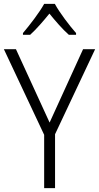

<svg xmlns="http://www.w3.org/2000/svg" viewBox="-20 -967 509 987"><path d="M262 -947H207C183 -903 132 -837 98 -797V-788H135C167 -817 204 -860 234 -897C265 -859 301 -817 334 -788H371V-797C339 -833 286 -902 262 -947ZM235 -337 62 -714H0L207 -274V0H263V-277L469 -714H407Z"/></svg>

Font: Noto Sans Khmer SemiCondensed Light
Style: Regular
Weight: 300
Width: 4
Designer: Danh Hong and the Monotype Design Team
Foundry: Monotype Imaging Inc.
Version: Version 2.004